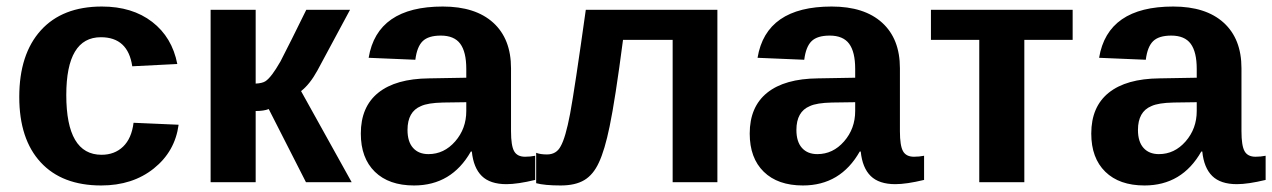

<svg xmlns="http://www.w3.org/2000/svg" viewBox="-20 -558 3896 588"><path d="M290 10Q170 10 104.5 -61Q39 -132 39 -261Q39 -392 105 -465Q171 -538 292 -538Q385 -538 446 -491Q507 -444 523 -362L385 -355Q372 -444 289 -444Q183 -444 183 -267Q183 -84 291 -84Q331 -84 357 -109Q383 -134 389 -182L527 -176Q516 -94 451 -42Q386 10 290 10Z M625 0V-528H763V-302Q783 -303 792.5 -309Q802 -315 814 -331Q824 -344 839 -370Q869 -428 918 -528H1052L952 -342Q929 -300 902 -279L1057 0H917L803 -224Q788 -218 763 -218V0Z M1248 10Q1171 10 1128 -32Q1085 -74 1085 -149Q1085 -231 1138.5 -274Q1192 -317 1294 -318L1408 -320V-347Q1408 -399 1389.5 -424Q1371 -449 1330 -449Q1292 -449 1274.5 -432Q1257 -415 1252 -375L1109 -381Q1135 -538 1336 -538Q1436 -538 1490.5 -488.5Q1545 -439 1545 -349V-156Q1545 -112 1554.5 -95Q1564 -78 1588 -78Q1604 -78 1619 -81V-7Q1565 6 1531 6Q1481 6 1455.5 -19Q1430 -44 1425 -94H1422Q1363 10 1248 10ZM1408 -218V-245L1337 -244Q1290 -243 1269 -233Q1228 -216 1228 -160Q1228 -124 1245 -105Q1262 -86 1292 -86Q1340 -86 1374 -125Q1408 -164 1408 -218Z M2177 0H2040V-436H1888Q1864 -252 1847 -171Q1832 -98 1814 -60Q1797 -23 1769.5 -6.5Q1742 10 1697 10Q1648 10 1622 3V-90Q1635 -85 1655 -85Q1684 -85 1697 -110Q1712 -136 1726 -210Q1740 -285 1774 -528H2177Z M2439 10Q2362 10 2319 -32Q2276 -74 2276 -149Q2276 -231 2329.5 -274Q2383 -317 2485 -318L2599 -320V-347Q2599 -399 2580.5 -424Q2562 -449 2521 -449Q2483 -449 2465.5 -432Q2448 -415 2443 -375L2300 -381Q2326 -538 2527 -538Q2627 -538 2681.5 -488.5Q2736 -439 2736 -349V-156Q2736 -112 2745.5 -95Q2755 -78 2779 -78Q2795 -78 2810 -81V-7Q2756 6 2722 6Q2672 6 2646.5 -19Q2621 -44 2616 -94H2613Q2554 10 2439 10ZM2599 -218V-245L2528 -244Q2481 -243 2460 -233Q2419 -216 2419 -160Q2419 -124 2436 -105Q2453 -86 2483 -86Q2531 -86 2565 -125Q2599 -164 2599 -218Z M2831 -436V-528H3265V-436H3117V0H2979V-436Z M3485 10Q3408 10 3365 -32Q3322 -74 3322 -149Q3322 -231 3375.5 -274Q3429 -317 3531 -318L3645 -320V-347Q3645 -399 3626.5 -424Q3608 -449 3567 -449Q3529 -449 3511.5 -432Q3494 -415 3489 -375L3346 -381Q3372 -538 3573 -538Q3673 -538 3727.5 -488.5Q3782 -439 3782 -349V-156Q3782 -112 3791.5 -95Q3801 -78 3825 -78Q3841 -78 3856 -81V-7Q3802 6 3768 6Q3718 6 3692.5 -19Q3667 -44 3662 -94H3659Q3600 10 3485 10ZM3645 -218V-245L3574 -244Q3527 -243 3506 -233Q3465 -216 3465 -160Q3465 -124 3482 -105Q3499 -86 3529 -86Q3577 -86 3611 -125Q3645 -164 3645 -218Z"/></svg>

Font: Libra Sans
Style: Bold
Weight: 700
Foundry: Context Ltd
Version: Version 1.000